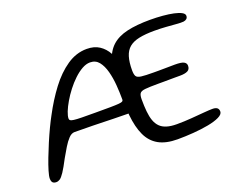

<svg xmlns="http://www.w3.org/2000/svg" viewBox="-105 -824 1276 1029"><g transform="rotate(-20 533.0 -310.0)"><path d="M59.5 9.5Q51 9.5 44.8 6.5Q38.5 3.5 35.5 -3.2Q32.5 -10 32.5 -20.5Q32.5 -34 41 -62.8Q49.5 -91.5 63.5 -128Q77.5 -164.5 94 -203.5Q110.5 -242.5 127.2 -277.5Q144 -312.5 157.5 -337Q196.5 -411 242.5 -472Q288.5 -533 342 -569.5Q395.5 -606 455.5 -606Q498 -606 527 -587Q556 -568 574 -535.2Q592 -502.5 601.8 -461Q611.5 -419.5 615.2 -373.8Q619 -328 619 -284Q619 -260.5 614.2 -242.2Q609.5 -224 597.8 -213.8Q586 -203.5 564 -203.5Q520.5 -203.5 463.5 -205.2Q406.5 -207 348 -208.2Q289.5 -209.5 242.5 -209.5Q225 -209.5 208.8 -192.5Q192.5 -175.5 176.8 -149.5Q161 -123.5 145.5 -96Q121 -49 106 -26.5Q91 -4 80.5 2.8Q70 9.5 59.5 9.5ZM385.5 -269Q438 -269 469.5 -269.2Q501 -269.5 517 -271Q533 -272.5 538 -275.8Q543 -279 543 -285Q543 -324.5 539.8 -367.5Q536.5 -410.5 526.5 -448Q516.5 -485.5 497.8 -508.8Q479 -532 447.5 -532Q425.5 -532 401.5 -518.5Q377.5 -505 353.8 -482.5Q330 -460 309 -432.8Q288 -405.5 271.8 -377.8Q255.5 -350 246.2 -326.5Q237 -303 237 -288Q237 -281.5 241.8 -277.8Q246.5 -274 261.5 -272Q276.5 -270 306.2 -269.5Q336 -269 385.5 -269ZM749 16Q683 16 641.2 -7.5Q599.5 -31 577.8 -77.8Q556 -124.5 549 -195Q547.5 -212.5 546.5 -231.5Q545.5 -250.5 545 -271Q544.5 -291.5 544.2 -313.2Q544 -335 544 -358Q544 -442 559.8 -496.2Q575.5 -550.5 609 -581Q642.5 -611.5 696.8 -624Q751 -636.5 828 -636.5Q865.5 -636.5 900 -633.5Q934.5 -630.5 961.2 -624.8Q988 -619 1003.5 -610.5Q1019 -602 1019 -590.5Q1019 -579.5 1012.2 -573.5Q1005.5 -567.5 994.5 -566Q979 -564.5 953.5 -566.8Q928 -569 896.2 -571.2Q864.5 -573.5 830 -573.5Q778 -573.5 742.5 -566Q707 -558.5 685.8 -540.8Q664.5 -523 655 -492Q645.5 -461 645.5 -415Q645.5 -392 651.5 -381.2Q657.5 -370.5 679.8 -367.5Q702 -364.5 751.5 -364.5Q761.5 -364.5 778 -364.5Q794.5 -364.5 812.8 -364.8Q831 -365 846.8 -365.2Q862.5 -365.5 871 -365.5Q908.5 -365.5 922.2 -358Q936 -350.5 936 -336Q936 -315 920.5 -307.5Q905 -300 877.5 -300Q865.5 -300 849.5 -300Q833.5 -300 816 -299.8Q798.5 -299.5 782 -299.5Q765.5 -299.5 753 -299.5Q702 -299.5 678 -297Q654 -294.5 647.2 -284.2Q640.5 -274 640.5 -251Q640.5 -212.5 643.5 -181.8Q646.5 -151 654.5 -128.5Q662.5 -106 677.2 -91Q692 -76 715.5 -68.8Q739 -61.5 773 -61.5Q815.5 -61.5 856.5 -64.8Q897.5 -68 929.8 -70.8Q962 -73.5 979.5 -73.5Q998 -73.5 1006.2 -66.5Q1014.5 -59.5 1014.5 -46Q1014.5 -30 990 -18Q965.5 -6 925.8 1.5Q886 9 839.2 12.5Q792.5 16 749 16Z"/></g></svg>

Font: Gluten Thin Light
Style: Regular
Weight: 300
Version: Version 1.300